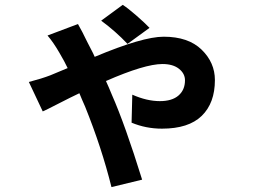

<svg xmlns="http://www.w3.org/2000/svg" viewBox="-20 -680 1040 783"><path d="M589.8 -566.4 500 -501Q451.2 -552.7 392.6 -595.7L480.5 -660.2Q502 -646.5 536.1 -616.7Q570.3 -586.9 589.8 -566.4ZM173.8 -535.2 297.9 -582Q319.3 -543.9 328.1 -524.4Q331.1 -518.6 338.4 -503.9Q345.7 -489.3 353 -475.6Q360.4 -461.9 366.2 -448.2Q561.5 -530.3 647.5 -530.3Q748 -530.3 802.2 -477.5Q856.4 -424.8 856.4 -353.5Q856.4 -259.8 802.7 -207.5Q749 -155.3 640.6 -155.3Q575.2 -155.3 516.6 -179.7L519.5 -293.9Q579.1 -267.6 631.8 -267.6Q681.6 -267.6 708 -290.5Q734.4 -313.5 734.4 -352.5Q734.4 -379.9 710 -399.4Q685.5 -418.9 642.6 -418.9Q570.3 -418.9 412.1 -349.6Q423.8 -324.2 436.5 -293Q490.2 -170.9 559.6 52.7L434.6 83Q394.5 -78.1 327.1 -245.1Q323.2 -253.9 314.9 -272.9Q306.6 -292 303.7 -299.8Q270.5 -284.2 219.2 -257.8Q168 -231.4 154.3 -225.6L97.7 -345.7Q150.4 -359.4 185.5 -373Q197.3 -377.9 220.7 -387.7Q244.1 -397.5 255.9 -402.3Q244.1 -427.7 221.7 -465.8Q197.3 -507.8 173.8 -535.2Z"/></svg>

Font: GenEi Gothic M Regular
Style: Bold
Weight: 700
Designer: o_tamon (Modified); [Source Han Sans]
Ryoko NISHIZUKA  (kana & ideographs); Paul D. Hunt (Latin, Greek & Cyrillic); Wenl
Version: Version 1.1a;Original Version 1.004